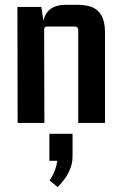

<svg xmlns="http://www.w3.org/2000/svg" viewBox="-20 -507 495 792"><path d="M250 -487.3Q172.9 -486.3 159.2 -420.9L150.4 -478.5H51.8L52.7 0H163.1L162.1 -385.7Q162.1 -397.5 173.8 -397.5H291Q301.8 -395.5 302.7 -385.7V0H413.1V-375Q413.1 -460.9 351.6 -480.5Q328.1 -487.3 294.9 -487.3ZM183.6 156.2H215.8Q211.9 196.3 184.6 237.3L217.8 264.6Q279.3 203.1 279.3 138.7V44.9H183.6Z"/></svg>

Font: Gemunu Libre
Style: Bold
Weight: 700
Designer: Pushpananda Ekanayake, Sol Matas, Kosala Senevirathne
Foundry: Mooniak
Version: Version 1.001